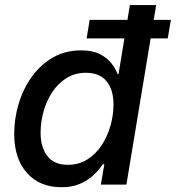

<svg xmlns="http://www.w3.org/2000/svg" viewBox="-20 -748 712 778"><path d="M229 10.7Q141.1 10.7 89.4 -47.1Q37.6 -105 37.6 -205.1Q37.6 -268.1 55.9 -328.4Q74.2 -388.7 109.1 -437.3Q144 -485.8 194.3 -514.9Q244.6 -543.9 308.6 -543.9Q355 -543.9 384.5 -528.8Q414.1 -513.7 431.2 -491.7Q448.2 -469.7 456.5 -448.2H460.4L506.3 -727.5H612.8L492.2 0H388.7L402.8 -82.5H396.5Q380.9 -59.1 358.2 -37.8Q335.4 -16.6 303.5 -2.9Q271.5 10.7 229 10.7ZM254.4 -80.1Q299.3 -80.1 333.7 -101.8Q368.2 -123.5 391.8 -159.4Q415.5 -195.3 427.7 -238.5Q439.9 -281.7 439.9 -325.2Q439.9 -384.3 411.9 -418.7Q383.8 -453.1 328.6 -453.1Q283.7 -453.1 249.5 -431.6Q215.3 -410.2 191.9 -374.8Q168.5 -339.4 156.5 -296.4Q144.5 -253.4 144.5 -210Q144.5 -150.4 172.4 -115.2Q200.2 -80.1 254.4 -80.1ZM331.1 -592.3 343.3 -667.5H672.4L659.7 -592.3Z"/></svg>

Font: Inter 20pt Medium
Style: Italic
Weight: 500
Italic angle: -9.3988°
Version: Version 4.001;git-66647c0bb